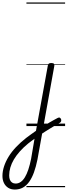

<svg xmlns="http://www.w3.org/2000/svg" viewBox="-216 -1030 552 1569"><path d="M113 19Q131 7 149.5 -5Q168 -17 186.5 -28Q205 -39 222.5 -48.5Q240 -58 255 -66Q266 -72 273 -68Q280 -64 283 -56Q286 -48 283.5 -39.5Q281 -31 272 -26Q254 -16 233.5 -4Q213 8 192 21Q171 34 149.5 47.5Q128 61 108 75ZM-95 519Q-126 519 -148.5 505Q-171 491 -183.5 466Q-196 441 -196 408Q-196 370 -183 330Q-170 290 -145.5 250Q-121 210 -84.5 171.5Q-48 133 -2 97Q18 82 38 67.5Q58 53 78 39L175 -495Q177 -506 183.5 -510.5Q190 -515 203 -515Q219 -515 224.5 -509Q230 -503 228 -492L90 274Q78 333 61.5 378.5Q45 424 22.5 455.5Q0 487 -29 503Q-58 519 -95 519ZM-88 470Q-66 470 -47 457Q-28 444 -12.5 418.5Q3 393 15.5 355.5Q28 318 38 269L66 104Q53 113 40.5 122.5Q28 132 15 142Q-24 174 -53.5 207Q-83 240 -102.5 273Q-122 306 -131.5 339Q-141 372 -141 404Q-141 424 -135 439Q-129 454 -117 462Q-105 470 -88 470ZM0 490H316V500H0ZM0 -20H316V0H0ZM0 -505H316V-500H0ZM0 -1010H316V-1000H0Z"/></svg>

Font: Playwrite ZA Guides
Style: Regular
Weight: 400
Designer: Veronika Burian, José Scaglione
Foundry: TypeTogether
Version: Version 1.003